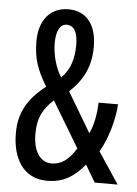

<svg xmlns="http://www.w3.org/2000/svg" viewBox="-53 -858 584 816"><g transform="rotate(5 239.5 -450.0)"><path d="M206 -817C130 -817 82 -761 82 -670C82 -597 99 -549 140 -481C63 -421 29 -359 29 -274C29 -165 77 -83 179 -83C248 -83 294 -113 338 -166L381 -93H479L390 -227C424 -284 447 -367 451 -433H368C366 -380 357 -335 340 -300L239 -470C299 -526 327 -586 327 -667C327 -762 283 -817 206 -817ZM204 -751C235 -751 252 -724 252 -669C252 -611 238 -562 200 -526C175 -564 160 -623 160 -668C160 -722 177 -751 204 -751ZM178 -426 295 -231C264 -181 232 -158 191 -158C143 -158 112 -203 112 -277C112 -342 130 -382 178 -426Z"/></g></svg>

Font: Noto Sans Kannada UI ExtraCondensed
Style: Regular
Weight: 400
Width: 2
Designer: Jelle Bosma - Monotype Design Team
Foundry: Monotype Imaging Inc.
Version: Version 2.005